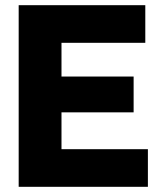

<svg xmlns="http://www.w3.org/2000/svg" viewBox="-20 -720 632 740"><path d="M52 0V-700H540V-555H217V-425H495V-287H217V-145H550V0Z"/></svg>

Font: Our Lexend
Style: Bold
Weight: 700
Designer: Bonnie Shaver-Troup, Thomas Jockin
Foundry: Lexend
Version: Version 1.007